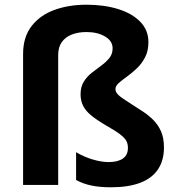

<svg xmlns="http://www.w3.org/2000/svg" viewBox="-20 -785 751 815"><path d="M610 -606Q610 -569 596 -542Q582 -515 561 -495Q540 -475 519 -460Q498 -445 484 -432.5Q470 -420 470 -407Q470 -395 480 -384.5Q490 -374 512.5 -359.5Q535 -345 572 -321Q605 -301 628 -278.5Q651 -256 663.5 -227.5Q676 -199 676 -159Q676 -104 650.5 -66Q625 -28 575 -9Q525 10 451 10Q403 10 367.5 2.5Q332 -5 303 -21V-139Q319 -129 342.5 -119Q366 -109 392.5 -103Q419 -97 441 -97Q480 -97 501.5 -112Q523 -127 523 -157Q523 -175 516 -187.5Q509 -200 489.5 -215Q470 -230 431 -252Q390 -276 366 -296Q342 -316 332 -337.5Q322 -359 322 -385Q322 -416 335.5 -438Q349 -460 369.5 -476Q390 -492 410.5 -507Q431 -522 444.5 -539Q458 -556 458 -580Q458 -611 426 -630Q394 -649 347 -649Q312 -649 285 -638.5Q258 -628 242.5 -606.5Q227 -585 227 -551V0H78V-556Q78 -627 113.5 -673.5Q149 -720 210 -742.5Q271 -765 347 -765Q422 -765 481.5 -746.5Q541 -728 575.5 -692.5Q610 -657 610 -606Z"/></svg>

Font: Noto Sans Sinhala
Style: Regular
Weight: 400
Designer: Jelle Bosma - Monotype Design Team
Foundry: Monotype Imaging Inc.
Version: Version 2.006